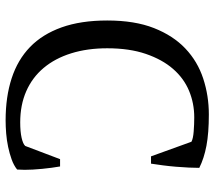

<svg xmlns="http://www.w3.org/2000/svg" viewBox="-60 -692 764 684"><g transform="rotate(90 322.0 -350.0)"><path d="M547 -182H573Q578 -154 581.5 -118.5Q585 -83 585 -56Q585 -42 584 -29Q569 -17 548 -9.5Q527 -2 503.5 3Q480 8 455.5 10Q431 12 409 12Q325 12 259 -9.5Q193 -31 147.5 -75Q102 -119 77.5 -187.5Q53 -256 53 -350Q53 -448 80 -516.5Q107 -585 153 -628.5Q199 -672 260 -692Q321 -712 388 -712Q454 -712 499 -703.5Q544 -695 578 -678Q578 -662 577 -640.5Q576 -619 574 -595Q572 -571 569 -548Q566 -525 563 -506H537L485 -650Q474 -656 448.5 -658Q423 -660 398 -660Q348 -660 303.5 -641.5Q259 -623 225.5 -584.5Q192 -546 172 -487.5Q152 -429 152 -350Q152 -279 170 -221.5Q188 -164 222 -123.5Q256 -83 305 -61.5Q354 -40 416 -40Q449 -40 471 -45Q493 -50 500 -58Z"/></g></svg>

Font: PTSerif
Style: Regular
Weight: 400
Designer: A.Korolkova, O.Umpeleva, V.Yefimov
Foundry: ParaType Ltd
Version: Version 1.000W OFL; ttfautohint (v1.2) -l 8 -r 50 -G 200 -x 